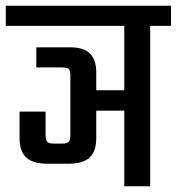

<svg xmlns="http://www.w3.org/2000/svg" viewBox="-40 -646 613 666"><path d="M553.2 -626V-556.2H481V0H391.1V-262.2H293.9V-167Q293.9 -121.1 271 -99.6Q248 -78.1 198.2 -78.1H124Q74.2 -78.1 51 -99.6Q27.8 -121.1 27.8 -167V-258.8H118.2V-178.2Q118.2 -159.7 124 -153.8Q129.9 -147.9 147.9 -147.9H174.8Q192.4 -147.9 198.2 -153.8Q204.1 -159.7 204.1 -178.2V-382.8Q204.1 -400.9 198.5 -406.5Q192.9 -412.1 174.8 -412.1H85.9V-481.9H203.1Q250.5 -481.9 272.2 -460.2Q293.9 -438.5 293.9 -395V-333H391.1V-556.2H-20V-626Z"/></svg>

Font: Teko
Style: Regular
Weight: 400
Designer: Manushi Parikh, Jonny Pinhorn
Foundry: Indian Type Foundry
Version: Version 2.000;PS 1.0;hotconv 1.0.79;makeotf.lib2.5.61930